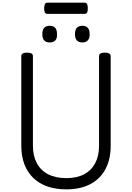

<svg xmlns="http://www.w3.org/2000/svg" viewBox="-20 -1413 998 1452"><path d="M481 19Q401 19 338 -3Q275 -25 231 -68Q187 -111 164 -172Q141 -233 141 -311V-988Q141 -1002 152 -1008.5Q163 -1015 185 -1015Q207 -1015 218 -1008.5Q229 -1002 229 -988V-311Q229 -234 258.5 -179Q288 -124 344.5 -95Q401 -66 481 -66Q561 -66 616 -95Q671 -124 700 -179Q729 -234 729 -311V-988Q729 -1002 740 -1008.5Q751 -1015 773 -1015Q817 -1015 817 -988V-311Q817 -207 777 -133Q737 -59 662 -20Q587 19 481 19ZM356 -1092Q328 -1092 314 -1107.5Q300 -1123 300 -1155Q300 -1187 314 -1202.5Q328 -1218 356 -1218Q384 -1218 397.5 -1202.5Q411 -1187 411 -1155Q413 -1123 398.5 -1107.5Q384 -1092 356 -1092ZM603 -1092Q575 -1092 561 -1107.5Q547 -1123 547 -1155Q547 -1187 561 -1202.5Q575 -1218 603 -1218Q630 -1218 644 -1202.5Q658 -1187 658 -1155Q659 -1124 644.5 -1108Q630 -1092 603 -1092ZM341 -1308Q324 -1308 319 -1319.5Q314 -1331 314 -1349Q314 -1368 319 -1380.5Q324 -1393 341 -1393H617Q635 -1393 639.5 -1380.5Q644 -1368 644 -1349Q644 -1331 639.5 -1319.5Q635 -1308 617 -1308Z"/></svg>

Font: Playwrite ES Deco
Style: Regular
Weight: 400
Designer: Veronika Burian, José Scaglione
Foundry: TypeTogether
Version: Version 1.002